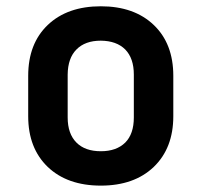

<svg xmlns="http://www.w3.org/2000/svg" viewBox="-20 -579 639 608"><path d="M299.3 8.8Q193.4 8.8 131.3 -50.3Q69.3 -109.9 69.3 -210.9V-338.9Q69.3 -440.9 131.3 -500Q193.4 -559.1 299.3 -559.1Q404.8 -559.1 466.8 -500Q528.8 -440.9 528.8 -338.9V-210.9Q528.8 -109.9 466.8 -50.3Q404.8 8.8 299.3 8.8ZM299.3 -100.1Q348.6 -100.1 376.5 -127.4Q403.8 -154.8 403.8 -207V-342.8Q403.8 -394.5 376.5 -422.4Q349.1 -449.7 299.3 -450.2Q249.5 -450.2 222.2 -422.4Q194.8 -395 194.3 -342.8V-207Q194.3 -155.3 222.2 -127.4Q249.5 -100.1 299.3 -100.1Z"/></svg>

Font: UDEV Gothic 35
Style: Bold
Weight: 700
Version: v2.1.0; ttfautohint (v1.8.4.7-5d5b-dirty) -l 6 -r 45 -G 200 